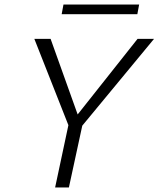

<svg xmlns="http://www.w3.org/2000/svg" viewBox="-20 -830 702 850"><path d="M328 -254 299 -292 589 -658H662ZM224 0 286 -291H348L285 0ZM291 -255 132 -658H204L335 -292ZM253 -767 261 -810H596L588 -767Z"/></svg>

Font: Ysabeau Office Light
Style: Italic
Weight: 300
Italic angle: -12°
Designer: Christian Thalmann (Catharsis Fonts)
Version: Version 2.001;gftools[0.9.30]; featfreeze: tnum,lnum,ss02